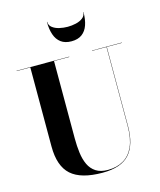

<svg xmlns="http://www.w3.org/2000/svg" viewBox="-143 -1100 1011 1216"><g transform="rotate(-15 362.0 -492.0)"><path d="M707 -750V-748H608V-230Q608 -106.5 553.5 -45.8Q499 15 376.5 15Q236 15 171.2 -42.8Q106.5 -100.5 106.5 -230V-748H17V-750H362V-748H262V-240Q262 -190.5 267.8 -146Q273.5 -101.5 289.5 -67.2Q305.5 -33 335.8 -13.2Q366 6.5 414 6.5Q473.5 6.5 516.5 -18.8Q559.5 -44 582.8 -96.2Q606 -148.5 606 -230V-748H511.5V-750ZM402.5 -840Q360 -840 333.5 -859.8Q307 -879.5 294.8 -915.2Q282.5 -951 282.5 -999H284.5Q284.5 -976 302.8 -961.8Q321 -947.5 348.2 -941.2Q375.5 -935 402.5 -935Q429.5 -935 456.8 -941.2Q484 -947.5 502.2 -961.8Q520.5 -976 520.5 -999H522.5Q522.5 -951 510.2 -915.2Q498 -879.5 471.5 -859.8Q445 -840 402.5 -840Z"/></g></svg>

Font: Bodoni Moda 96pt
Style: Bold
Weight: 700
Version: Version 2.005